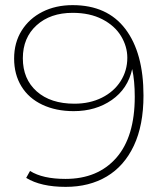

<svg xmlns="http://www.w3.org/2000/svg" viewBox="-20 -724 636 748"><path d="M539 -352Q539 -236 501.5 -156.5Q464 -77 396 -36.5Q328 4 236 4Q139 4 82 -31L97 -58Q146 -27 235 -27Q361 -27 433 -109Q505 -191 505 -347Q505 -409 495 -455Q478 -378 415.5 -334.5Q353 -291 267 -291Q198 -291 145 -316Q92 -341 63.5 -387.5Q35 -434 35 -496Q35 -558 64.5 -605Q94 -652 145.5 -678Q197 -704 263 -704Q398 -704 468.5 -611Q539 -518 539 -352ZM476 -499Q476 -543 451.5 -583.5Q427 -624 378.5 -649Q330 -674 263 -674Q176 -674 122.5 -625.5Q69 -577 69 -497Q69 -416 123 -368Q177 -320 270 -320Q330 -320 377 -343.5Q424 -367 450 -408Q476 -449 476 -499Z"/></svg>

Font: Montserrat Alternates ExLight
Style: Regular
Weight: 275
Designer: Julieta Ulanovsky
Foundry: Julieta Ulanovsky
Version: Version 7.200